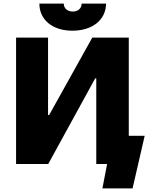

<svg xmlns="http://www.w3.org/2000/svg" viewBox="-20 -908 836 1063"><path d="M198 -888C198 -799 270 -738 381 -738C492 -738 567 -799 567 -888H432C432 -862 412 -844 383 -844C355 -844 333 -861 333 -888ZM69 0H247L507 -474H513V0H573L547 135H714L781 -156H693V-700H491L252 -271H246V-700H69Z"/></svg>

Font: Fixel Display ExtraBold
Style: Regular
Weight: 800
Designer: AlfaBravo + MacPaw
Foundry: Kyrylo Tkachov, Marchela Mozhyna, Serhii Makarenko, Maria Weinstein, Zakhar Kryvoshyya
Version: Version 1.211